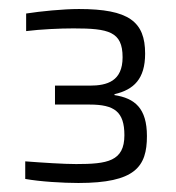

<svg xmlns="http://www.w3.org/2000/svg" viewBox="-20 -822 391 426"><path d="M154 -416C280 -416 306 -452 306 -520C306 -582 279 -604 234 -611V-613C277 -623 302 -647 302 -703C302 -774 266 -802 155 -802C120 -802 70 -797 38 -792V-753C70 -757 113 -759 143 -759C221 -759 252 -752 252 -695C252 -642 218 -632 179 -632H102V-590H179C234 -590 256 -574 256 -522C256 -464 218 -458 149 -458C122 -458 75 -461 36 -464V-425C69 -419 120 -416 154 -416Z"/></svg>

Font: Saira UNSAM Light SC
Style: Regular
Weight: 300
Designer: Hector Gatti with collaboration of the Omnibus-Type team
Foundry: Omnibus-Type
Version: Version 1.072;PS 001.072;hotconv 1.0.88;makeotf.lib2.5.64775